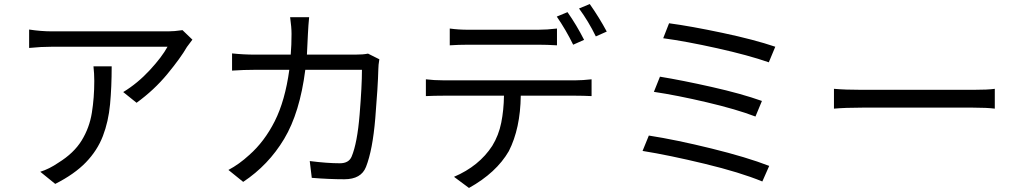

<svg xmlns="http://www.w3.org/2000/svg" viewBox="-20 -872 5040 949"><path d="M931 -676Q918 -659 904 -640Q873 -586 807.5 -506.5Q742 -427 655 -364L589 -417Q660 -460 720.5 -525.5Q781 -591 808 -641Q703 -641 238 -641Q183 -641 124 -635V-726Q183 -717 238 -717Q310 -717 812 -717Q841 -717 882 -723ZM532 -544Q532 -442 524 -356.5Q516 -271 488.5 -199.5Q461 -128 404.5 -69.5Q348 -11 253 37L179 -23Q224 -37 269 -68Q345 -115 383.5 -177.5Q422 -240 434 -314.5Q446 -389 446 -472Q446 -508 442 -544Z M1855 -579Q1850 -550 1850 -530Q1848 -446 1835 -288.5Q1822 -131 1789 -47Q1765 14 1682 14Q1606 14 1521 7L1511 -76Q1597 -65 1660 -65Q1704 -65 1718 -98Q1746 -165 1757.5 -306Q1769 -447 1769 -527H1489Q1462 -315 1384.5 -185.5Q1307 -56 1182 27L1109 -32Q1162 -60 1212 -106Q1287 -172 1338 -273Q1389 -374 1410 -527H1242Q1184 -527 1127 -523V-608Q1184 -602 1241 -602H1417Q1421 -650 1421 -704Q1421 -737 1414 -787H1508Q1504 -747 1502 -705Q1500 -651 1497 -602H1735Q1776 -602 1799 -607Z M2203 -731Q2246 -725 2294 -725Q2381 -725 2640 -725Q2684 -725 2733 -731V-648Q2684 -651 2640 -651Q2558 -651 2295 -651Q2246 -651 2203 -648ZM2785 -812Q2830 -748 2867 -675L2813 -651Q2778 -723 2732 -790ZM2895 -852Q2942 -785 2979 -716L2925 -692Q2889 -766 2842 -830ZM2085 -480Q2125 -475 2171 -475Q2258 -475 2826 -475Q2858 -475 2904 -480V-397Q2862 -399 2826 -399H2554Q2552 -237 2495 -125Q2433 -18 2298 57L2224 2Q2348 -51 2413 -151Q2445 -203 2457.5 -265.5Q2470 -328 2471 -399H2171Q2126 -399 2085 -397Z M3287 -757Q3393 -743 3551 -709.5Q3709 -676 3812 -641L3780 -564Q3680 -599 3525 -633.5Q3370 -668 3258 -683ZM3242 -493Q3352 -475 3498.5 -442Q3645 -409 3746 -373L3714 -296Q3620 -332 3473 -366.5Q3326 -401 3212 -418ZM3187 -202Q3322 -181 3496.5 -138Q3671 -95 3782 -52L3748 25Q3639 -20 3463 -62.5Q3287 -105 3156 -126Z M4102 -433Q4157 -428 4241 -428Q4352 -428 4789 -428Q4864 -428 4897 -433V-335Q4858 -340 4790 -340Q4678 -340 4241 -340Q4159 -340 4102 -335Z"/></svg>

Font: Gothic Nguyen
Style: Regular
Weight: 400
Designer: MORI Takayuki
Version: Version 1.220;July 21, 2023;FontCreator 14.0.0.2814 64-bit